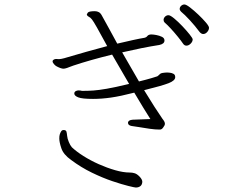

<svg xmlns="http://www.w3.org/2000/svg" viewBox="-20 -804 1040 858"><path d="M888 -652Q880 -652 872 -661Q852 -688 828.5 -713.5Q805 -739 789 -752Q783 -758 783 -764Q783 -772 789.5 -778Q796 -784 804 -784Q812 -784 829.5 -770.5Q847 -757 866.5 -738.5Q886 -720 900 -703.5Q914 -687 914 -680Q914 -670 906 -661Q898 -652 888 -652ZM692 -225Q674 -225 649 -228.5Q624 -232 601.5 -236Q579 -240 568 -241Q552 -244 552 -255Q552 -267 572 -269L652 -272Q639 -292 620.5 -322.5Q602 -353 580 -390Q518 -374 476 -368Q434 -362 396 -362Q347 -362 329.5 -369Q312 -376 312 -386Q312 -393 318 -396.5Q324 -400 331 -400Q340 -400 346 -398H354Q374 -398 397 -399.5Q420 -401 457.5 -407.5Q495 -414 557 -429L481 -560Q383 -536 308 -511Q298 -508 289 -504Q280 -500 271 -498Q270 -498 268 -497.5Q266 -497 264 -497Q253 -497 234 -507Q229 -509 222 -516.5Q215 -524 215 -530Q215 -533 217 -535Q224 -542 237 -540Q250 -538 281 -548Q321 -560 367.5 -573Q414 -586 459 -598Q428 -655 413 -681.5Q398 -708 391 -717Q384 -726 377 -729Q368 -734 368 -740Q368 -741 372.5 -747.5Q377 -754 404 -754Q414 -754 422 -749.5Q430 -745 436 -733Q450 -708 467.5 -676Q485 -644 504 -609Q542 -618 574 -625Q606 -632 625 -635Q634 -637 638.5 -643Q643 -649 654 -650H657Q665 -650 678.5 -647.5Q692 -645 703.5 -639.5Q715 -634 715 -623Q715 -608 692 -603Q653 -597 611 -588.5Q569 -580 526 -570Q545 -538 563.5 -505Q582 -472 601 -440Q634 -448 657.5 -455Q681 -462 683 -463Q690 -468 694 -472.5Q698 -477 706 -478Q712 -479 717.5 -479.5Q723 -480 728 -480Q731 -480 739.5 -479Q748 -478 755.5 -474Q763 -470 763 -459Q763 -444 734 -432.5Q705 -421 624 -401Q649 -360 670.5 -326.5Q692 -293 706 -273Q711 -267 714 -261.5Q717 -256 717 -250Q717 -245 711 -237Q704 -225 695 -225ZM841 -628Q841 -618 832 -609Q823 -600 813 -600Q804 -600 798 -609Q790 -621 775 -639.5Q760 -658 743.5 -676Q727 -694 716 -703Q711 -708 711 -715Q711 -723 717.5 -729.5Q724 -736 733 -736Q741 -736 758.5 -721.5Q776 -707 795 -687Q814 -667 827.5 -650Q841 -633 841 -628ZM298 -89Q264 -113 254.5 -140.5Q245 -168 245 -185Q245 -197 247 -203Q249 -210 253 -216.5Q257 -223 264 -223Q275 -223 277 -215.5Q279 -208 280 -197Q281 -185 287.5 -169.5Q294 -154 301 -146Q321 -127 352.5 -107Q384 -87 421 -70.5Q458 -54 494.5 -43.5Q531 -33 560 -33Q571 -33 581 -30Q592 -27 604 -14.5Q616 -2 616 9Q615 22 607 28Q599 34 587 34Q582 34 553.5 27Q525 20 482 5.5Q439 -9 390.5 -32.5Q342 -56 298 -89Z"/></svg>

Font: Moon Stars Kai T Light
Style: Regular
Weight: 300
Designer: GuiWonder
Version: Version 1.101